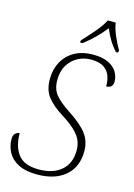

<svg xmlns="http://www.w3.org/2000/svg" viewBox="-143 -1001 753 1081"><g transform="rotate(15 233.5 -460.5)"><path d="M184 10Q118 10 76 -11.5Q34 -33 14.5 -69Q-5 -105 -5 -147Q-5 -168 6 -178.5Q17 -189 31 -190Q31 -112 66.5 -66Q102 -20 187 -20Q270 -20 318 -61.5Q366 -103 366 -178Q366 -209 355.5 -235Q345 -261 317 -288.5Q289 -316 235 -350Q179 -385 147.5 -424.5Q116 -464 116 -529Q116 -584 140 -628.5Q164 -673 209 -698.5Q254 -724 317 -724Q371 -724 405.5 -707.5Q440 -691 456 -664.5Q472 -638 472 -609Q472 -570 433 -570Q434 -599 425 -627.5Q416 -656 389.5 -675Q363 -694 313 -694Q272 -694 237 -675.5Q202 -657 180 -621.5Q158 -586 158 -533Q158 -480 185.5 -447.5Q213 -415 268 -379Q345 -329 377 -286Q409 -243 409 -185Q409 -93 349 -41.5Q289 10 184 10ZM229 -784Q259 -816 294 -856.5Q329 -897 346 -931H392Q397 -897 415 -855.5Q433 -814 451 -784L448 -771H436Q410 -800 393 -829Q376 -858 363 -890Q337 -858 309 -829.5Q281 -801 242 -771H226Z"/></g></svg>

Font: Noto Serif SemiCondensed ExtraLight
Style: Italic
Weight: 200
Width: 4
Italic angle: -12°
Designer: Monotype Design Team
Foundry: Monotype Imaging Inc.
Version: Version 2.013